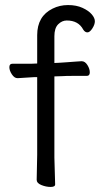

<svg xmlns="http://www.w3.org/2000/svg" viewBox="-20 -728 410 759"><path d="M125 -17 127 -116V-423H114L50 -419H49Q37 -419 27 -434Q17 -449 17 -462.5Q17 -476 29 -476H103L127 -477V-589Q127 -664 188 -694Q216 -708 249 -708Q282 -708 306 -697Q330 -686 342.5 -671.5Q355 -657 355 -644Q355 -631 345 -615.5Q335 -600 325.5 -600Q316 -600 309 -611Q290 -647 244 -647Q225 -647 210 -632Q195 -617 195 -585V-479L216 -480Q228 -481 245.5 -482Q263 -483 279 -484.5Q295 -486 302 -486H303Q316 -486 325.5 -471Q335 -456 335 -442Q335 -428 323 -428H266Q240 -428 227 -427L195 -426V-105L198 1Q198 11 180 11Q162 11 143.5 3.5Q125 -4 125 -17Z"/></svg>

Font: ToneOZ-Pinyin-WenKai-Regular
Style: Regular
Weight: 400
Designer: Fontworks Inc.
Foundry: ToneOZ
Version: Version 0.240331